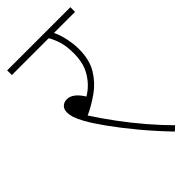

<svg xmlns="http://www.w3.org/2000/svg" viewBox="-201 -681 752 752"><g transform="rotate(-45 175.0 -305.0)"><path d="M313 -5 295 12Q243 -42 199 -95Q155 -148 122 -194Q89 -240 72 -271Q59 -295 54 -310.5Q49 -326 49 -340Q49 -358 59.5 -367.5Q70 -377 85 -377Q118 -377 147 -330Q183 -351 207.5 -389.5Q232 -428 232 -484Q232 -526 223 -553Q214 -580 204 -596H0V-622H350V-596H233Q244 -575 251 -543Q258 -511 258 -482Q258 -423 234 -383.5Q210 -344 173.5 -318Q137 -292 98 -274Q127 -229 162.5 -181Q198 -133 237 -87.5Q276 -42 313 -5Z"/></g></svg>

Font: Noto Sans SemiCondensed Thin
Style: Italic
Weight: 100
Width: 4
Italic angle: -12°
Designer: Monotype Design Team
Foundry: Monotype Imaging Inc.
Version: Version 2.013; ttfautohint (v1.8.4.7-5d5b)